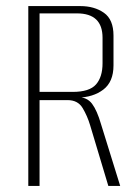

<svg xmlns="http://www.w3.org/2000/svg" viewBox="-20 -611 451 631"><path d="M73 0V-591H244Q290 -591 321.5 -569Q353 -547 353 -494V-396Q353 -342 319.5 -316.5Q286 -291 234 -290V-292Q266 -292 282.5 -270Q299 -248 312 -203L375 0H336L276 -200Q267 -230 251.5 -256Q236 -282 202 -282H110V0ZM110 -309H219Q274 -309 295.5 -333.5Q317 -358 317 -403V-487Q317 -527 296 -547Q275 -567 233 -567H110Z"/></svg>

Font: Alumni Sans Thin ExtraLight
Style: Regular
Weight: 250
Version: Version 1.018